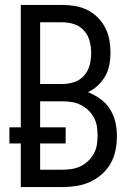

<svg xmlns="http://www.w3.org/2000/svg" viewBox="-20 -755 540 775"><path d="M64 0V-176H18V-241H64V-735H233Q259 -735 284.5 -730.5Q310 -726 333 -714.5Q356 -703 374.5 -684.5Q393 -666 405 -642.5Q417 -619 421.5 -593.5Q426 -568 426 -542Q426 -518 421.5 -493.5Q417 -469 405 -448Q393 -427 375 -410Q357 -393 335 -383Q361 -373 384.5 -356Q408 -339 423.5 -315Q439 -291 445.5 -263Q452 -235 452 -206Q452 -178 446.5 -149.5Q441 -121 427 -96Q413 -71 391.5 -52Q370 -33 344 -21Q318 -9 289.5 -4.5Q261 0 233 0ZM142 -416H233Q257 -416 280.5 -424Q304 -432 320 -450.5Q336 -469 342 -492.5Q348 -516 348 -541Q348 -565 342 -588.5Q336 -612 320 -630.5Q304 -649 280.5 -657Q257 -665 233 -665H142ZM142 -70H233Q252 -70 270.5 -73Q289 -76 305.5 -84Q322 -92 336 -105.5Q350 -119 359 -135.5Q368 -152 371 -170.5Q374 -189 374 -208Q374 -226 371 -245Q368 -264 359 -280.5Q350 -297 336.5 -310Q323 -323 306 -331.5Q289 -340 270.5 -343Q252 -346 233 -346H142V-241H245V-176H142Z"/></svg>

Font: Iosevka SS18
Style: Regular
Weight: 400
Monospace: yes
Designer: Belleve Invis
Foundry: Belleve Invis
Version: Version 25.1.1; ttfautohint (v1.8.4)